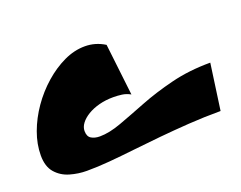

<svg xmlns="http://www.w3.org/2000/svg" viewBox="-83 -589 986 784"><g transform="rotate(-20 410.0 -197.5)"><path d="M176 43Q139 43 103 32.5Q67 22 43.5 -5Q20 -32 20 -80Q20 -129 38.5 -179.5Q57 -230 89 -276Q121 -322 162.5 -358.5Q204 -395 249.5 -416.5Q295 -438 341 -438Q387 -438 427 -413L453 -188Q435 -198 416.5 -200.5Q398 -203 379 -203Q346 -203 317.5 -195.5Q289 -188 267.5 -175Q246 -162 234 -146Q222 -130 222 -113Q222 -89 237 -80Q252 -71 274 -71Q315 -71 368 -90.5Q421 -110 486 -135.5Q551 -161 629.5 -180.5Q708 -200 800 -200L772 0Q700 0 633 4.5Q566 9 503.5 15Q441 21 384 27.5Q327 34 275 38.5Q223 43 176 43Z"/></g></svg>

Font: Marhey Light
Style: Regular
Weight: 300
Designer: Nur Syamsi & Bustanul Arifin
Foundry: Namelatype
Version: Version 1.000